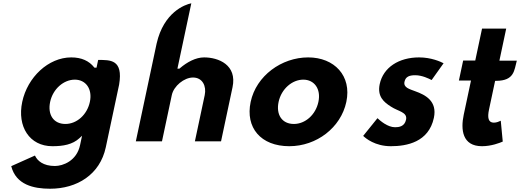

<svg xmlns="http://www.w3.org/2000/svg" viewBox="-20 -879 3228 1174"><path d="M437.5 -392C504.4 -392 546.4 -335.4 529.5 -256C512.9 -177.7 449.7 -121 379.9 -121C307.2 -121 270 -177.8 286.6 -256C303.5 -335.5 369.6 -392 437.5 -392ZM286.1 275C451.1 275 591.4 188.5 626.9 21.5L708.4 -361.8C734.3 -516.6 653.9 -512.2 580.2 -512.5L570.2 -465.3H557.3L555.7 -467.3C525.1 -506.1 479.1 -528 415.7 -528C275.8 -528 147.9 -406.7 115.9 -256C83.9 -105.3 160.4 15 300.2 15C366.8 15 423.7 4.8 466.2 -34.5L481.7 -49L469.5 8.5C449 105.1 364.6 136 315.7 136C244.1 136 208.1 103.8 193.7 72.1L48.7 137C77.7 251.2 185.8 275 286.1 275ZM707.8 -359 707.7 -358.7C707.7 -358.7 707.7 -358.8 707.7 -358.8Z M970.5 -15 1030.5 -297.5C1042.3 -353.2 1106 -405 1160.1 -405C1219 -405 1243.3 -351.6 1231.8 -297.5L1171.7 -15H1331.6L1401.8 -345.5C1430.9 -482.3 1315.9 -528 1228.1 -528C1177.4 -528 1124.8 -500.3 1079.3 -461.2L1076.8 -459H1064.8L1149.8 -858.9C1110.5 -851.2 981.1 -804.3 937.6 -612.4L810.6 -15Z M1749 15C1915.6 15 2064.2 -98.4 2097.7 -256C2131.6 -415.5 2024.3 -528 1864.4 -528C1701.6 -528 1546.6 -415.5 1512.7 -256C1479.2 -98.3 1574.8 15 1749 15ZM1834.6 -392C1901.7 -392 1943.8 -335.4 1926.9 -256C1910.3 -177.7 1847 -121 1777 -121C1704.1 -121 1666.9 -177.8 1683.5 -256C1700.4 -335.5 1766.6 -392 1834.6 -392Z M2301.8 -364.8C2285.8 -289.4 2326.6 -254.4 2371.3 -226.6C2414.2 -198 2472.7 -193.8 2462.8 -147.1C2453.7 -104.3 2417.8 -101 2395.6 -101C2349.6 -101 2304.2 -141.4 2288 -156.3L2200.7 -48.1C2215.3 -33.8 2272.6 15 2370 15C2466.6 15 2601.3 -9.4 2633 -158.5C2654.9 -261.5 2580.1 -299.2 2519.3 -320.9C2484.3 -334.5 2445.6 -343 2453.3 -379.1C2460 -410.7 2483.5 -419 2519.2 -419C2560.9 -419 2603.4 -398 2619.2 -389.6L2692.3 -492.2C2675.1 -501.3 2617.7 -528 2542.4 -528C2419.8 -528 2323.7 -467.6 2301.8 -364.8Z M2812 -508.9 2785.9 -386.4H2859.9L2815.5 -177.5C2796.1 -86.1 2806.8 15 2927.2 15C2984.5 15 3036.1 -5.3 3054.1 -13.3L3042 -140.8C3032.5 -136.1 3016.2 -129 2999.7 -129C2965 -129 2959.7 -160.2 2970.2 -209.6L3007.4 -384.6L3014 -384.7C3126.2 -385.2 3124 -450 3140.1 -507.9H3033.6L3075.2 -704H2927.5L2886 -508.9Z"/></svg>

Font: Hussar Nova
Style: RgIta
Weight: 700
Foundry: Cannot Into Space Fonts
Version: Version 0.99